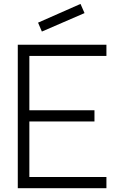

<svg xmlns="http://www.w3.org/2000/svg" viewBox="-20 -984 650 1004"><path d="M199 -819 179 -865.5 401 -963.5 422 -915.5ZM133.5 -691.5V-407.5H474V-349H133.5V-58.5H536.5V0H73V-750H536.5V-691.5Z"/></svg>

Font: Russisch Sans Light
Style: Regular
Weight: 300
Designer: Michael Sharanda (font) & Cristiano Sobral (main changes)
Foundry: Michael Sharanda
Version: Version 2.00;September 8, 2020;FontCreator 13.0.0.2681 64-bi